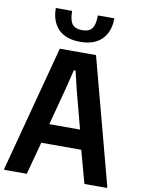

<svg xmlns="http://www.w3.org/2000/svg" viewBox="-102 -1034 807 1102"><g transform="rotate(10 301.0 -483.0)"><path d="M1 -7 195 -740H406L601 -7V0H469L417 -190H184L133 0H1ZM390 -303 332 -523 306 -632H296L269 -523L211 -303ZM303 -799Q219 -799 175.5 -843.5Q132 -888 132 -966H227Q227 -913 244 -890Q261 -867 303 -867Q343 -867 360 -890Q377 -913 377 -966H473Q473 -888 429 -843.5Q385 -799 303 -799Z"/></g></svg>

Font: Encode Sans Compressed
Style: Bold
Weight: 700
Designer: Pablo Impallari, Andres Torresi
Foundry: Pablo Impallari, Andres Torresi
Version: Version 1.000; ttfautohint (v1.00) -l 8 -r 50 -G 200 -x 14 -